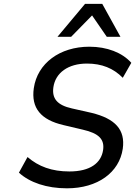

<svg xmlns="http://www.w3.org/2000/svg" viewBox="-20 -972 705 1001"><path d="M329.1 9.8C489.3 9.8 602.1 -72.8 620.1 -196.8C633.8 -295.4 581.5 -353.5 456.5 -383.8L355 -406.7C277.8 -423.8 250 -459 258.3 -517.1C269 -592.3 335.4 -640.6 433.1 -640.6C510.7 -640.6 571.3 -616.2 620.1 -566.4L664.6 -644.5C617.2 -697.8 538.1 -728.5 445.8 -728.5C291.5 -728.5 174.8 -641.6 156.2 -512.2C141.6 -408.7 192.9 -347.2 311 -319.8L412.1 -295.9C495.6 -276.9 525.4 -245.6 517.6 -190.4C507.8 -122.1 450.2 -78.1 341.8 -78.1C250 -78.1 180.7 -104 123.5 -153.3L78.6 -71.8C134.8 -20.5 223.1 9.8 329.1 9.8ZM351.1 -780.3 460 -891.6 536.6 -780.3H607.9L513.2 -951.7H423.3L279.8 -780.3Z"/></svg>

Font: Winston
Style: Italic
Weight: 400
Italic angle: -8.13011°
Designer: Vernon Adams, Kim Jin-seong, David Berlow, Cristiano Sobral
Foundry: The Winston Project Authors
Version: Version 3.004